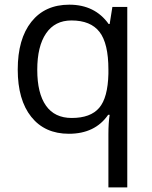

<svg xmlns="http://www.w3.org/2000/svg" viewBox="-20 -565 653 825"><path d="M288.1 -58.1Q369.1 -58.1 406.2 -101.6Q443.4 -145 445.8 -248V-266.1Q445.8 -378.4 407.7 -427.7Q369.6 -477.1 287.1 -477.1Q215.8 -477.1 178 -421.6Q140.1 -366.2 140.1 -265.1Q140.1 -164.1 177.5 -111.1Q214.8 -58.1 288.1 -58.1ZM275.9 9.8Q172.4 9.8 114.3 -63Q56.2 -135.7 56.2 -266.1Q56.2 -397.5 114.7 -471.2Q173.3 -544.9 277.8 -544.9Q387.7 -544.9 446.8 -461.9H451.2L462.9 -535.2H526.9V240.2H445.8V11.2Q445.8 -37.6 451.2 -71.8H444.8Q388.7 9.8 275.9 9.8Z"/></svg>

Font: f02265186
Style: Regular
Weight: 400
Foundry: Ascender Corporation
Version: Version 1.10